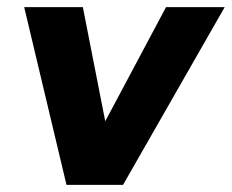

<svg xmlns="http://www.w3.org/2000/svg" viewBox="-20 -520 652 540"><path d="M48 -500H213L276 -179L447 -500H612L326 0H167Z"/></svg>

Font: Oak Sans ExtraBold
Style: Italic
Weight: 800
Italic angle: -9.49998°
Foundry: Erik Kennedy, Walven
Version: Version 1.000